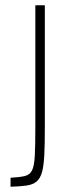

<svg xmlns="http://www.w3.org/2000/svg" viewBox="-20 -708 265 728"><path d="M20 0V-34Q55 -36 74 -40.5Q93 -45 101.5 -62Q110 -79 112 -118Q114 -157 114 -226V-688H150V-224Q150 -161 148 -120.5Q146 -80 139.5 -56Q133 -32 119 -20Q105 -8 81 -4.5Q57 -1 20 0Z"/></svg>

Font: Saira Thin Condensed
Style: Regular
Weight: 100
Width: 3
Version: Version 1.101